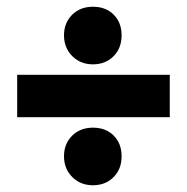

<svg xmlns="http://www.w3.org/2000/svg" viewBox="-20 -613 555 570"><path d="M341 -508Q341 -470 317 -446Q293 -422 256 -422Q219 -422 194.5 -446.5Q170 -471 170 -508Q170 -545 194 -569Q218 -593 256 -593Q294 -593 317.5 -569.5Q341 -546 341 -508ZM31 -391H484V-265H31ZM341 -149Q341 -111 317 -87Q293 -63 256 -63Q219 -63 194.5 -87.5Q170 -112 170 -149Q170 -186 194 -210Q218 -234 256 -234Q294 -234 317.5 -210.5Q341 -187 341 -149Z"/></svg>

Font: Gontserrat ExtraBold
Style: Regular
Weight: 800
Designer: Julieta Ulanovsky
Foundry: Julieta Ulanovsky
Version: Version 6.001